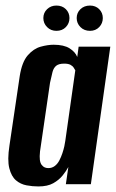

<svg xmlns="http://www.w3.org/2000/svg" viewBox="-20 -663 418 691"><path d="M118 8Q97 8 75.5 4Q54 0 37.5 -14Q21 -28 13.5 -57.5Q6 -87 14 -139L51 -389Q59 -440 80 -464Q101 -488 126.5 -495Q152 -502 173 -502Q210 -502 230.5 -489Q251 -476 258 -458L263 -495H377L307 0H217L226 -62Q218 -47 205 -31Q192 -15 171.5 -3.5Q151 8 118 8ZM154 -58Q167 -58 177 -65.5Q187 -73 193.5 -85.5Q200 -98 204.5 -111.5Q209 -125 211.5 -136.5Q214 -148 215 -156L251 -410Q249 -413 245.5 -419Q242 -425 234 -429.5Q226 -434 211 -434Q192 -434 182.5 -426.5Q173 -419 169 -404Q165 -389 160 -365L124 -118Q122 -99 123.5 -87.5Q125 -76 130 -69.5Q135 -63 141 -60.5Q147 -58 154 -58ZM183 -552Q163 -552 149.5 -565.5Q136 -579 136 -598Q136 -617 149.5 -630Q163 -643 183 -643Q204 -643 217 -630Q230 -617 230 -598Q230 -579 217 -565.5Q204 -552 183 -552ZM304 -552Q283 -552 269.5 -565.5Q256 -579 256 -598Q256 -617 269.5 -630Q283 -643 304 -643Q324 -643 337 -630Q350 -617 350 -598Q350 -579 337 -565.5Q324 -552 304 -552Z"/></svg>

Font: Alumni Sans
Style: Bold Italic
Weight: 700
Italic angle: -8°
Designer: Robert E. Leuschke
Foundry: Robert E. Leuschke
Version: Version 1.016